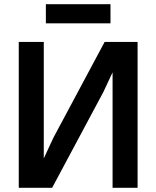

<svg xmlns="http://www.w3.org/2000/svg" viewBox="-20 -901 750 921"><path d="M520 -554 476 -460 230 0H70V-700H190V-141L236 -240L482 -700H640V0H520ZM200 -881H510V-789H200Z"/></svg>

Font: Retni Sans
Style: Bold
Weight: 700
Designer: Vitaly Kuzmin
Foundry: ParaType Ltd.
Version: Version 1.00;March 2, 2019;FontCreator 11.5.0.2425 64-bit; t